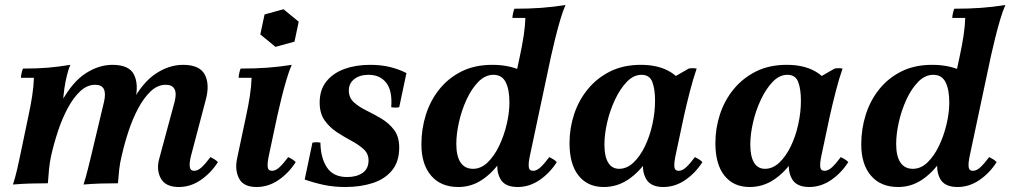

<svg xmlns="http://www.w3.org/2000/svg" viewBox="-20 -735 4052 770"><path d="M697 15Q644 15 625 -19.5Q606 -54 619 -100L680 -326Q689 -360 680 -377.5Q671 -395 645 -395Q612 -395 584.5 -369Q557 -343 534.5 -301Q512 -259 495.5 -209Q479 -159 468 -110H437Q466 -247 509.5 -326.5Q553 -406 606 -440.5Q659 -475 714 -475Q781 -475 801.5 -435.5Q822 -396 805 -334L746 -110Q739 -83 741 -66.5Q743 -50 759 -50Q773 -50 788 -63.5Q803 -77 824 -105Q832 -101 839.5 -96.5Q847 -92 854 -85Q826 -41 785 -13Q744 15 697 15ZM32 5Q43 -30 49 -57Q55 -84 61 -112L94 -270Q103 -311 109 -350Q115 -389 116 -423H64Q64 -430 66.5 -441.5Q69 -453 72 -460Q130 -460 171.5 -463.5Q213 -467 262 -475Q255 -459 248.5 -433Q242 -407 238 -379Q234 -351 233 -326L185 -110Q179 -82 176.5 -55Q174 -28 172 0Q136 0 102 1Q68 2 32 5ZM315 5Q326 -30 332.5 -57Q339 -84 346 -112L397 -326Q405 -360 396.5 -377.5Q388 -395 362 -395Q329 -395 301.5 -369Q274 -343 251.5 -301Q229 -259 212.5 -209Q196 -159 185 -110H154Q183 -247 226.5 -326.5Q270 -406 323 -440.5Q376 -475 431 -475Q498 -475 517.5 -435.5Q537 -396 522 -334L468 -110Q461 -82 458 -55Q455 -28 453 0Q417 0 384 1Q351 2 315 5Z M1009 15Q956 15 938.5 -19.5Q921 -54 931 -100L967 -270Q976 -311 982 -350Q988 -389 989 -423H937Q937 -430 939.5 -441.5Q942 -453 945 -460Q1003 -460 1052 -463.5Q1101 -467 1150 -475Q1140 -453 1129 -416Q1118 -379 1108.5 -340Q1099 -301 1092 -270L1058 -110Q1052 -82 1053.5 -66Q1055 -50 1071 -50Q1085 -50 1100 -63.5Q1115 -77 1136 -105Q1144 -101 1151.5 -96.5Q1159 -92 1166 -85Q1138 -41 1097 -13Q1056 15 1009 15ZM1117 -698 1178 -648 1161 -568 1085 -547 1024 -597 1041 -677Z M1365 15Q1318 15 1278.5 6.5Q1239 -2 1202 -15L1233 -163Q1249 -166 1265 -163Q1266 -101 1291.5 -63Q1317 -25 1372 -25Q1410 -25 1434 -41.5Q1458 -58 1458 -92Q1458 -119 1438 -137Q1418 -155 1389 -170.5Q1360 -186 1331 -205Q1302 -224 1282 -252Q1262 -280 1262 -324Q1262 -375 1289 -408.5Q1316 -442 1361.5 -458.5Q1407 -475 1464 -475Q1509 -475 1545 -466Q1581 -457 1610 -442L1581 -305Q1565 -302 1549 -305Q1554 -371 1529 -403Q1504 -435 1458 -435Q1423 -435 1401 -418Q1379 -401 1379 -372Q1379 -343 1399.5 -324.5Q1420 -306 1450 -291.5Q1480 -277 1510 -259Q1540 -241 1560.5 -214Q1581 -187 1581 -143Q1581 -87 1552.5 -52Q1524 -17 1475 -1Q1426 15 1365 15Z M2056 15Q2003 15 1985.5 -19.5Q1968 -54 1978 -100L1990 -155L2025 -250V-323L2065 -510Q2074 -552 2080 -590.5Q2086 -629 2087 -663H2035Q2035 -670 2037.5 -681.5Q2040 -693 2043 -700Q2101 -700 2150 -703.5Q2199 -707 2248 -715Q2238 -693 2227 -656Q2216 -619 2206.5 -580Q2197 -541 2190 -510L2105 -110Q2099 -82 2100.5 -66Q2102 -50 2118 -50Q2132 -50 2147 -63.5Q2162 -77 2183 -105Q2191 -101 2198.5 -96.5Q2206 -92 2213 -85Q2185 -41 2144 -13Q2103 15 2056 15ZM1818 15Q1748 15 1709 -30.5Q1670 -76 1670 -156Q1670 -218 1688 -275Q1706 -332 1742 -377Q1778 -422 1831 -448.5Q1884 -475 1954 -475Q2019 -475 2068 -453Q2117 -431 2134 -387L2061 -329Q2061 -267 2043 -206Q2025 -145 1992 -95Q1959 -45 1915 -15Q1871 15 1818 15ZM1877 -58Q1909 -58 1935.5 -83.5Q1962 -109 1981.5 -149.5Q2001 -190 2012 -236.5Q2023 -283 2023 -324Q2023 -376 2008 -405.5Q1993 -435 1959 -435Q1926 -435 1898.5 -407Q1871 -379 1851 -335.5Q1831 -292 1820.5 -244.5Q1810 -197 1810 -158Q1810 -109 1827 -83.5Q1844 -58 1877 -58Z M2640 15Q2588 15 2570 -19.5Q2552 -54 2562 -100L2574 -154L2621 -258L2624 -392L2742 -460Q2758 -463 2774 -460Q2760 -420 2746.5 -367.5Q2733 -315 2723 -270L2689 -110Q2683 -82 2684.5 -66Q2686 -50 2702 -50Q2716 -50 2731 -63.5Q2746 -77 2767 -105Q2775 -101 2782.5 -96.5Q2790 -92 2797 -85Q2769 -41 2728 -13Q2687 15 2640 15ZM2401 15Q2337 15 2300.5 -30.5Q2264 -76 2264 -161Q2264 -221 2282.5 -277Q2301 -333 2337.5 -377.5Q2374 -422 2427 -448.5Q2480 -475 2550 -475Q2615 -475 2659.5 -451.5Q2704 -428 2723 -387L2645 -329Q2645 -267 2627.5 -206Q2610 -145 2577 -95Q2544 -45 2499.5 -15Q2455 15 2401 15ZM2463 -58Q2494 -58 2520.5 -83Q2547 -108 2566.5 -148.5Q2586 -189 2596.5 -237Q2607 -285 2607 -331Q2607 -378 2596 -406.5Q2585 -435 2553 -435Q2521 -435 2494 -407Q2467 -379 2446.5 -335.5Q2426 -292 2415 -244Q2404 -196 2404 -155Q2404 -108 2419 -83Q2434 -58 2463 -58Z M3225 15Q3173 15 3155 -19.5Q3137 -54 3147 -100L3159 -154L3206 -258L3209 -392L3327 -460Q3343 -463 3359 -460Q3345 -420 3331.5 -367.5Q3318 -315 3308 -270L3274 -110Q3268 -82 3269.5 -66Q3271 -50 3287 -50Q3301 -50 3316 -63.5Q3331 -77 3352 -105Q3360 -101 3367.5 -96.5Q3375 -92 3382 -85Q3354 -41 3313 -13Q3272 15 3225 15ZM2986 15Q2922 15 2885.5 -30.5Q2849 -76 2849 -161Q2849 -221 2867.5 -277Q2886 -333 2922.5 -377.5Q2959 -422 3012 -448.5Q3065 -475 3135 -475Q3200 -475 3244.5 -451.5Q3289 -428 3308 -387L3230 -329Q3230 -267 3212.5 -206Q3195 -145 3162 -95Q3129 -45 3084.5 -15Q3040 15 2986 15ZM3048 -58Q3079 -58 3105.5 -83Q3132 -108 3151.5 -148.5Q3171 -189 3181.5 -237Q3192 -285 3192 -331Q3192 -378 3181 -406.5Q3170 -435 3138 -435Q3106 -435 3079 -407Q3052 -379 3031.5 -335.5Q3011 -292 3000 -244Q2989 -196 2989 -155Q2989 -108 3004 -83Q3019 -58 3048 -58Z M3820 15Q3767 15 3749.5 -19.5Q3732 -54 3742 -100L3754 -155L3789 -250V-323L3829 -510Q3838 -552 3844 -590.5Q3850 -629 3851 -663H3799Q3799 -670 3801.5 -681.5Q3804 -693 3807 -700Q3865 -700 3914 -703.5Q3963 -707 4012 -715Q4002 -693 3991 -656Q3980 -619 3970.5 -580Q3961 -541 3954 -510L3869 -110Q3863 -82 3864.5 -66Q3866 -50 3882 -50Q3896 -50 3911 -63.5Q3926 -77 3947 -105Q3955 -101 3962.5 -96.5Q3970 -92 3977 -85Q3949 -41 3908 -13Q3867 15 3820 15ZM3582 15Q3512 15 3473 -30.5Q3434 -76 3434 -156Q3434 -218 3452 -275Q3470 -332 3506 -377Q3542 -422 3595 -448.5Q3648 -475 3718 -475Q3783 -475 3832 -453Q3881 -431 3898 -387L3825 -329Q3825 -267 3807 -206Q3789 -145 3756 -95Q3723 -45 3679 -15Q3635 15 3582 15ZM3641 -58Q3673 -58 3699.5 -83.5Q3726 -109 3745.5 -149.5Q3765 -190 3776 -236.5Q3787 -283 3787 -324Q3787 -376 3772 -405.5Q3757 -435 3723 -435Q3690 -435 3662.5 -407Q3635 -379 3615 -335.5Q3595 -292 3584.5 -244.5Q3574 -197 3574 -158Q3574 -109 3591 -83.5Q3608 -58 3641 -58Z"/></svg>

Font: Poltawski Nowy
Style: Bold Italic
Weight: 700
Italic angle: -12°
Designer: Adam Pótawski, Mateusz Machalski, Borys Kosmynka, Ania Wieluska
Foundry: Capitalics.wtf
Version: Version 1.001;gftools[0.9.25]